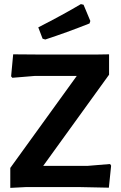

<svg xmlns="http://www.w3.org/2000/svg" viewBox="-20 -909 587 933"><path d="M373 -889 386 -886 419 -807 415 -795Q304 -751 200 -717L187 -721L166 -776Q291 -840 373 -889ZM510 -645V-546L190 -103H406L515 -112L520 -104L509 3L364 0H107L30 4V-93L353 -540H149L40 -531L34 -538L44 -645L174 -644H448Z"/></svg>

Font: Alegreya Sans
Style: Bold
Weight: 700
Designer: Juan Pablo del Peral
Foundry: Huerta Tipografica
Version: Version 2.007